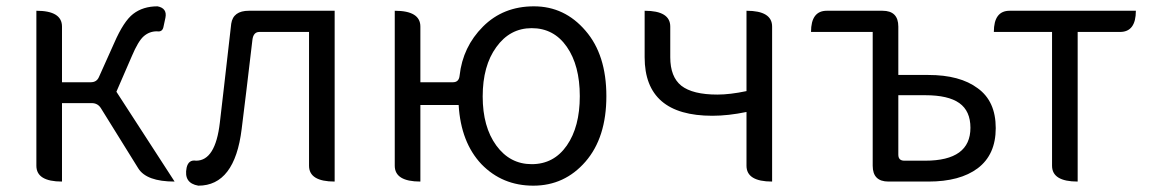

<svg xmlns="http://www.w3.org/2000/svg" viewBox="-20 -574 3640 607"><path d="M176 0Q95 0 95 -50V-540Q176 -540 176 -490V-314H267Q286 -314 293 -331L341 -438Q371 -507 401 -530Q432 -554 478 -554Q509 -548 503 -518L497 -490Q494 -472 476 -475Q452 -475 434 -459Q417 -444 397 -397L348 -284L532 0Q443 0 417 -42L299 -232Q289 -248 270 -248H176V0Z M607 13Q560 5 570 -44Q576 -70 600 -66Q661 -66 675 -186Q680 -225 688 -298Q705 -448 711 -499Q717 -540 767 -540H1038V0Q957 0 957 -50V-473H800Q781 -473 778 -448Q757 -269 744 -166Q722 13 607 13Z M1661 -55Q1731 -55 1772 -114Q1813 -173 1813 -270Q1813 -367 1772 -426Q1731 -485 1661 -485Q1592 -485 1549 -425Q1506 -366 1506 -269Q1506 -173 1549 -114Q1592 -55 1661 -55ZM1666 13Q1568 13 1502 -55Q1437 -124 1430 -242H1309V0Q1228 0 1228 -50V-540Q1309 -540 1309 -490V-314H1412Q1431 -314 1433 -335Q1443 -426 1507 -490Q1571 -554 1668 -554Q1765 -554 1831 -477Q1897 -401 1897 -270Q1897 -139 1831 -63Q1765 13 1666 13Z M2421 0Q2340 0 2340 -50V-220Q2282 -208 2232 -208Q2018 -208 2018 -393V-540Q2099 -540 2099 -490V-393Q2099 -331 2134 -303Q2170 -275 2248 -275Q2288 -275 2340 -286V-540Q2421 -540 2421 -490V0Z M2789 0Q2739 0 2739 -50V-473H2544Q2544 -540 2594 -540H2770Q2820 -540 2820 -490V-337H2915Q3015 -337 3071 -295Q3128 -254 3128 -169Q3128 -85 3071 -42Q3015 0 2915 0ZM2820 -85Q2820 -66 2839 -66H2905Q3048 -66 3048 -170Q3048 -223 3013 -248Q2978 -273 2905 -273H2820Z M3387 0Q3306 0 3306 -50V-473H3122Q3122 -540 3172 -540H3571Q3571 -473 3521 -473H3387V0Z"/></svg>

Font: Swei Half Moon CJK TC
Style: DemiLight
Weight: 350
Version: Version 2.125